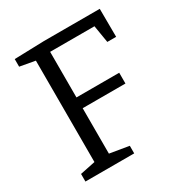

<svg xmlns="http://www.w3.org/2000/svg" viewBox="-164 -820 892 941"><g transform="rotate(-30 282.0 -349.0)"><path d="M49 0V-43L146 -63L135 -49V-650L149 -632L49 -650V-693L216 -698H533L534 -539H484L466 -648L483 -637H202L217 -652V-365L202 -379H459V-318H202L217 -332V-49L205 -63L325 -43V0Z"/></g></svg>

Font: Bitter Thin
Style: Regular
Weight: 400
Version: Version 3.021